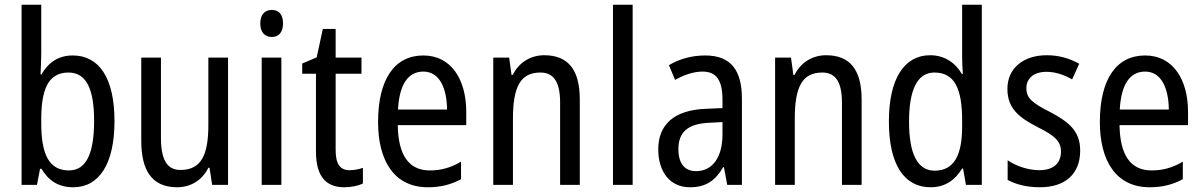

<svg xmlns="http://www.w3.org/2000/svg" viewBox="-20 -780 5075 810"><path d="M154 -553V-760H71V0H136L149 -68H155C185 -17 228 10 289 10C398 10 463 -88 463 -269C463 -451 398 -546 287 -546C227 -546 184 -517 155 -466H151C152 -493 154 -524 154 -553ZM269 -474C344 -474 377 -405 377 -270C377 -129 342 -61 271 -61C188 -61 154 -127 154 -260V-275C154 -395 179 -474 269 -474Z M942 -537H859V-253C859 -126 829 -63 741 -63C685 -63 659 -106 659 -199V-537H576V-186C576 -62 620 10 727 10C783 10 832 -18 859 -72H864L875 0H942Z M1127 -738C1097 -738 1078 -719 1078 -681C1078 -644 1097 -624 1127 -624C1156 -624 1174 -644 1174 -681C1174 -719 1157 -738 1127 -738ZM1167 -537H1084V0H1167Z M1455 -62C1413 -62 1396 -90 1396 -148V-469H1505V-537H1396V-658H1342L1316 -538L1255 -512V-469H1313V-140C1313 -34 1357 10 1432 10C1462 10 1491 4 1511 -6V-72C1495 -66 1474 -62 1455 -62Z M1766 -546C1644 -546 1575 -445 1575 -265C1575 -102 1643 10 1785 10C1839 10 1882 -1 1925 -24V-98C1881 -72 1840 -61 1793 -61C1705 -61 1660 -125 1658 -252H1947V-308C1947 -444 1884 -546 1766 -546ZM1766 -478C1835 -478 1865 -407 1866 -318H1659C1665 -425 1702 -478 1766 -478Z M2276 -547C2220 -547 2170 -518 2143 -464H2138L2128 -537H2061V0H2144V-279C2144 -413 2175 -474 2260 -474C2318 -474 2343 -431 2343 -347V0H2426V-360C2426 -488 2375 -547 2276 -547Z M2649 0V-760H2566V0Z M2955 -546C2898 -546 2845 -531 2802 -505L2828 -443C2868 -465 2906 -478 2944 -478C3001 -478 3028 -443 3028 -359V-324L2958 -321C2826 -316 2757 -256 2757 -150C2757 -58 2804 10 2891 10C2958 10 2998 -18 3031 -75H3034L3048 0H3110V-363C3110 -483 3064 -546 2955 -546ZM2971 -262 3028 -265V-213C3028 -113 2983 -58 2917 -58C2871 -58 2842 -87 2842 -151C2842 -220 2879 -258 2971 -262Z M3465 -547C3409 -547 3359 -518 3332 -464H3327L3317 -537H3250V0H3333V-279C3333 -413 3364 -474 3449 -474C3507 -474 3532 -431 3532 -347V0H3615V-360C3615 -488 3564 -547 3465 -547Z M3906 10C3967 10 4009 -20 4039 -69H4043L4055 0H4122V-760H4039V-543C4039 -523 4040 -494 4042 -468H4038C4009 -517 3963 -547 3904 -547C3795 -547 3730 -448 3730 -268C3730 -86 3794 10 3906 10ZM3923 -60C3850 -60 3815 -132 3815 -267C3815 -399 3849 -474 3922 -474C4006 -474 4039 -408 4039 -272V-246C4039 -122 4003 -60 3923 -60Z M4537 -145C4537 -228 4488 -266 4411 -307C4336 -345 4310 -365 4310 -408C4310 -450 4342 -477 4395 -477C4433 -477 4470 -464 4503 -445L4533 -511C4492 -534 4447 -547 4396 -547C4297 -547 4230 -492 4230 -405C4230 -321 4281 -283 4359 -243C4432 -207 4456 -182 4456 -141C4456 -92 4425 -62 4365 -62C4315 -62 4264 -81 4231 -104V-21C4264 -3 4309 10 4367 10C4473 10 4537 -45 4537 -145Z M4811 -546C4689 -546 4620 -445 4620 -265C4620 -102 4688 10 4830 10C4884 10 4927 -1 4970 -24V-98C4926 -72 4885 -61 4838 -61C4750 -61 4705 -125 4703 -252H4992V-308C4992 -444 4929 -546 4811 -546ZM4811 -478C4880 -478 4910 -407 4911 -318H4704C4710 -425 4747 -478 4811 -478Z"/></svg>

Font: Noto Sans Gujarati UI Condensed
Style: Regular
Weight: 400
Width: 3
Designer: Jelle Bosma - Monotype Design Team, Universal Thirst
Foundry: Monotype Imaging Inc.
Version: Version 2.106